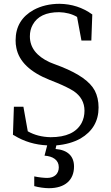

<svg xmlns="http://www.w3.org/2000/svg" viewBox="-20 -749 584 1009"><path d="M237 240C322 240 369 197 369 126C369 73 337 39 272 34L276 15C324 11 367 -1 403 -21C466 -58 498 -112 498 -184C498 -218 491 -248 478 -273C453 -320 395 -361 303 -398L261 -414L241 -422C172 -454 137 -499 137 -558C137 -581 142 -601 152 -619C176 -663 222 -685 291 -685C326 -684 358 -676 385 -660L408 -536H460L465 -673C414 -710 357 -728 293 -729C242 -729 196 -718 157 -697C94 -662 62 -609 62 -537C62 -523 63 -510 66 -497C80 -426 138 -370 241 -329L281 -313C317 -298 345 -284 366 -271C405 -245 424 -210 424 -167C424 -144 419 -122 409 -103C382 -53 328 -28 246 -28C201 -29 161 -39 126 -59L103 -188H53L48 -41C50 -40 52 -38 55 -37C107 -5 165 12 228 15L214 69C257 72 289 91 289 130C289 164 266 186 228 186C210 186 184 183 160 178V229C184 236 216 240 237 240Z"/></svg>

Font: Noto Serif Tangut
Style: Regular
Weight: 400
Designer: YANG Xicheng
Foundry: Liu Zhao Studio
Version: Version 2.169